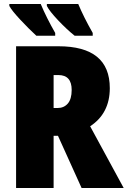

<svg xmlns="http://www.w3.org/2000/svg" viewBox="-20 -947 643 967"><path d="M533 -503Q533 -376 434 -311L603 0H391L272 -263H250V0H61V-714H274Q533 -714 533 -503ZM250 -569V-403H270Q302 -403 321.5 -425.5Q341 -448 341 -494Q341 -569 274 -569ZM258 -781V-767H163Q126 -801 82.5 -847.5Q39 -894 27 -917V-927H185Q214 -858 258 -781ZM447 -781V-767H356Q316 -799 272.5 -845Q229 -891 216 -917V-927H374Q401 -862 447 -781Z"/></svg>

Font: Noto Sans Display Black Narrow
Style: Regular
Weight: 900
Width: 4
Designer: Monotype Design team
Foundry: Monotype Imaging Inc.
Version: Version 1.000